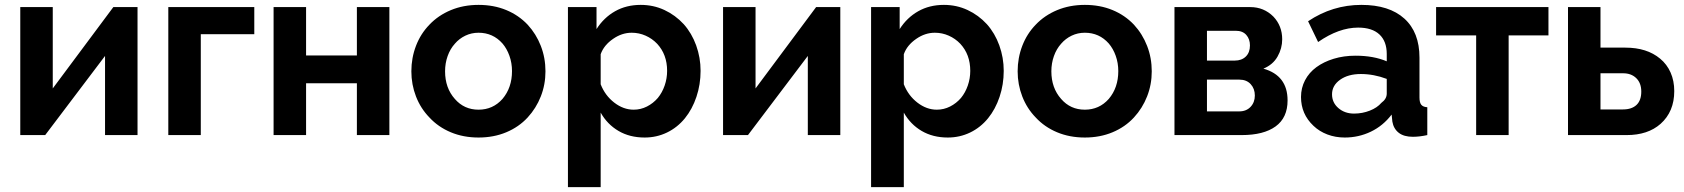

<svg xmlns="http://www.w3.org/2000/svg" viewBox="-20 -553 6894 786"><path d="M63 -524V0H165L410 -324V0H543V-524H444L196 -191V-524Z M669 -524V0H802V-413H1021V-524Z M1100 -524V0H1233V-212H1441V0H1574V-524H1441V-326H1233V-524Z M2140 -72Q2175 -110 2194 -158.5Q2213 -207 2213 -261Q2213 -316 2194 -365Q2175 -414 2140 -452Q2103 -491 2052 -512Q2001 -533 1939 -533Q1877 -533 1825.5 -511.5Q1774 -490 1738 -452Q1702 -415 1683 -365.5Q1664 -316 1664 -261Q1664 -207 1683 -158Q1702 -109 1738 -72Q1774 -33 1825.5 -11.5Q1877 10 1939 10Q2001 10 2052.5 -11.5Q2104 -33 2140 -72ZM1842 -374Q1860 -395 1885 -407Q1910 -419 1939 -419Q1998 -419 2037 -375Q2055 -354 2065.5 -324.5Q2076 -295 2076 -262Q2076 -194 2037 -148Q1998 -104 1939 -104Q1880 -104 1842 -148Q1802 -193 1802 -261Q1802 -294 1812.5 -323.5Q1823 -353 1842 -374Z M2784 -69Q2814 -106 2831 -156.5Q2848 -207 2848 -263Q2848 -317 2830 -367Q2812 -417 2779 -454Q2745 -491 2700 -512Q2655 -533 2603 -533Q2544 -533 2498 -507Q2452 -481 2422 -434V-524H2305V213H2439V-92Q2466 -44 2512 -17Q2558 10 2619 10Q2668 10 2710.5 -10.5Q2753 -31 2784 -69ZM2439 -208V-331Q2452 -368 2490 -394Q2526 -419 2566 -419Q2596 -419 2623 -407Q2650 -395 2670 -374Q2711 -330 2711 -263Q2711 -232 2701 -203Q2691 -174 2673 -152Q2654 -130 2628.5 -117Q2603 -104 2574 -104Q2532 -104 2494.5 -133Q2457 -162 2439 -208Z M2940 -524V0H3042L3287 -324V0H3420V-524H3321L3073 -191V-524Z M4025 -69Q4055 -106 4072 -156.5Q4089 -207 4089 -263Q4089 -317 4071 -367Q4053 -417 4020 -454Q3986 -491 3941 -512Q3896 -533 3844 -533Q3785 -533 3739 -507Q3693 -481 3663 -434V-524H3546V213H3680V-92Q3707 -44 3753 -17Q3799 10 3860 10Q3909 10 3951.5 -10.5Q3994 -31 4025 -69ZM3680 -208V-331Q3693 -368 3731 -394Q3767 -419 3807 -419Q3837 -419 3864 -407Q3891 -395 3911 -374Q3952 -330 3952 -263Q3952 -232 3942 -203Q3932 -174 3914 -152Q3895 -130 3869.5 -117Q3844 -104 3815 -104Q3773 -104 3735.5 -133Q3698 -162 3680 -208Z M4622 -72Q4657 -110 4676 -158.5Q4695 -207 4695 -261Q4695 -316 4676 -365Q4657 -414 4622 -452Q4585 -491 4534 -512Q4483 -533 4421 -533Q4359 -533 4307.5 -511.5Q4256 -490 4220 -452Q4184 -415 4165 -365.5Q4146 -316 4146 -261Q4146 -207 4165 -158Q4184 -109 4220 -72Q4256 -33 4307.5 -11.5Q4359 10 4421 10Q4483 10 4534.5 -11.5Q4586 -33 4622 -72ZM4324 -374Q4342 -395 4367 -407Q4392 -419 4421 -419Q4480 -419 4519 -375Q4537 -354 4547.5 -324.5Q4558 -295 4558 -262Q4558 -194 4519 -148Q4480 -104 4421 -104Q4362 -104 4324 -148Q4284 -193 4284 -261Q4284 -294 4294.5 -323.5Q4305 -353 4324 -374Z M4788 0H5063Q5153 0 5202 -35.5Q5251 -71 5251 -142Q5251 -244 5152 -272Q5191 -288 5210 -321.5Q5229 -355 5229 -392Q5229 -447 5193 -485Q5154 -524 5098 -524H4788ZM4921 -427H5039Q5067 -427 5082 -410Q5097 -393 5097 -367Q5097 -338 5080 -321.5Q5063 -305 5035 -305H4921ZM4921 -227H5054Q5083 -227 5100 -208.5Q5117 -190 5117 -162Q5117 -134 5099.5 -115.5Q5082 -97 5053 -97H4921Z M5677 -84 5680 -55Q5685 -26 5706 -9.5Q5727 7 5764 7Q5791 7 5823 0V-114Q5806 -115 5798.5 -124Q5791 -133 5791 -154V-317Q5791 -421 5729 -477Q5667 -533 5553 -533Q5435 -533 5335 -466L5376 -381Q5461 -440 5540 -440Q5597 -440 5627 -412Q5657 -384 5657 -332V-302Q5603 -325 5529 -325Q5481 -325 5440 -312.5Q5399 -300 5369 -278Q5339 -256 5322.5 -224.5Q5306 -193 5306 -156Q5306 -86 5357 -38Q5381 -15 5414 -2.5Q5447 10 5485 10Q5542 10 5592 -14Q5642 -38 5677 -84ZM5433 -167Q5433 -203 5466 -226.5Q5499 -250 5551 -250Q5604 -250 5657 -230V-170Q5657 -148 5635 -132Q5618 -112 5587.5 -100Q5557 -88 5523 -88Q5485 -88 5459 -110.5Q5433 -133 5433 -167Z M6319 -408V-524H5859V-408H6023V0H6156V-408Z M6639 0Q6726 0 6778 -46Q6834 -96 6834 -180Q6834 -222 6819 -256Q6804 -290 6776 -313Q6722 -358 6634 -358H6532V-524H6399V0ZM6532 -253H6625Q6658 -253 6678.5 -233Q6699 -213 6699 -178Q6699 -142 6679.5 -123.5Q6660 -105 6624 -105H6532Z"/></svg>

Font: RT Raleway Bold
Style: Regular
Weight: 400
Designer: Matt McInerney, Pablo Impallari, Rodrigo Fuenzalida — Edited by Milan Moffatt in April 2016
Foundry: Matt McInerney, Pablo Impallari, Rodrigo Fuenzalida — Edited by Milan Moffatt in April 2016
Version: Version 3.001